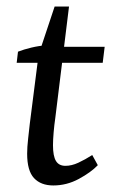

<svg xmlns="http://www.w3.org/2000/svg" viewBox="-20 -559 353 587"><path d="M143 8Q105 8 84 -14.5Q63 -37 63 -89Q63 -109 66 -135Q69 -161 71 -180L98 -392L147 -539H191L149 -198Q146 -178 144 -154.5Q142 -131 142 -115Q142 -82 151 -67Q160 -52 180 -52Q199 -52 219.5 -61.5Q240 -71 262 -85L279 -54Q258 -32 221 -12Q184 8 143 8ZM31 -367 35 -401Q53 -408 76 -413.5Q99 -419 124 -421L152 -416H300L294 -367Z"/></svg>

Font: Yrsa
Style: Italic
Weight: 400
Italic angle: -7.10001°
Designer: Anna Giedrys (Yrsa+Rasa design), David Brezina (Yrsa art-direction, Rasa art-direction, design)
Foundry: Rosetta Type Foundry
Version: Version 2.004